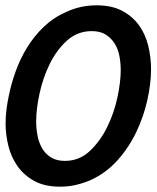

<svg xmlns="http://www.w3.org/2000/svg" viewBox="-20 -690 590 722"><path d="M434 -426Q434 -453 429 -479.5Q424 -506 411 -526.5Q398 -547 377.5 -560Q357 -573 325 -573Q271 -573 231.5 -537Q192 -501 166.5 -448.5Q141 -396 128.5 -337.5Q116 -279 116 -234Q116 -207 121 -180.5Q126 -154 138 -133Q150 -112 171 -98.5Q192 -85 224 -85Q278 -85 317.5 -122Q357 -159 383 -212Q409 -265 421.5 -323.5Q434 -382 434 -426ZM1 -226Q1 -253 4.5 -279.5Q8 -306 13 -329Q22 -375 39 -422Q56 -469 82 -511.5Q108 -554 144.5 -589Q181 -624 229 -645Q282 -670 343 -670Q401 -670 440 -649Q479 -628 503 -594.5Q527 -561 537.5 -517.5Q548 -474 548 -429Q548 -377 534.5 -315.5Q521 -254 493.5 -195.5Q466 -137 422.5 -88Q379 -39 319 -12Q293 -1 265 5.5Q237 12 206 12Q148 12 109 -9.5Q70 -31 46 -65Q22 -99 11.5 -141.5Q1 -184 1 -226Z"/></svg>

Font: Codetta
Style: Bold Italic
Weight: 700
Italic angle: -11°
Designer: Ulrich Proeller
Foundry: PROSA GmbH
Version: Version 2.00;September 29, 2018;FontCreator 11.5.0.2427 64-b